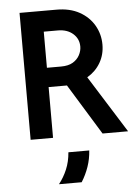

<svg xmlns="http://www.w3.org/2000/svg" viewBox="-58 -669 670 942"><g transform="rotate(-5 277.0 -198.0)"><path d="M74.3 0V-625H256.2Q322.2 -625 369.1 -599Q416 -572.9 441 -529.5Q466 -486.1 466 -434.7Q466 -385.4 442.7 -345.5Q419.4 -305.6 377.8 -281.2L554.2 0H428.5L275 -250H184.7V0ZM184.7 -345.1H254.2Q290.3 -345.1 312.5 -358.3Q334.7 -371.5 345.8 -392.4Q356.9 -413.2 356.9 -434.7Q356.9 -472.9 328.5 -497.9Q300 -522.9 254.2 -522.9H184.7ZM193.8 229.2Q218.1 198.6 234 160.8Q250 122.9 253.5 77.1H356.2Q353.5 118.8 340.3 156.9Q327.1 195.1 305.6 229.2Z"/></g></svg>

Font: Afacad SemiBold
Style: Regular
Weight: 600
Designer: Kristian Moeller
Foundry: Dicotype
Version: Version 1.000